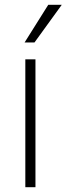

<svg xmlns="http://www.w3.org/2000/svg" viewBox="-20 -776 276 796"><path d="M127 0H85V-530H127ZM180 -756H236L123 -600H82Z"/></svg>

Font: Roundo Light
Style: Regular
Weight: 300
Designer: Namrata Goyal (Gurmukhi), Shiva Nallaperumal (Latin)
Foundry: Indian Type Foundry
Version: Version 1.000;PS 1.0;hotconv 1.0.88;makeotf.lib2.5.647800